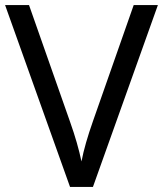

<svg xmlns="http://www.w3.org/2000/svg" viewBox="-20 -734 640 754"><path d="M600 -714H505L345 -258C324 -198 309 -147 300 -100C290 -147 276 -197 255 -256L94 -714H0L255 0H345Z"/></svg>

Font: Noto Sans Caucasian Albanian
Style: Regular
Weight: 400
Designer: Monotype Design Team
Foundry: Monotype Imaging Inc.
Version: Version 2.005